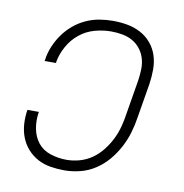

<svg xmlns="http://www.w3.org/2000/svg" viewBox="-66 -591 632 661"><g transform="rotate(10 250.0 -260.0)"><path d="M201 8Q176 8 152 4Q128 0 107.5 -11Q87 -22 71.5 -39.5Q56 -57 47.5 -79Q39 -101 37.5 -125.5Q36 -150 40 -175H80Q75 -146 80 -117.5Q85 -89 101.5 -68Q118 -47 145.5 -38Q173 -29 202 -29Q225 -29 248 -35.5Q271 -42 291 -56Q311 -70 326.5 -90Q342 -110 352.5 -131.5Q363 -153 369 -176Q375 -199 378 -221L398 -341Q401 -361 401.5 -381Q402 -401 396.5 -419Q391 -437 379.5 -451.5Q368 -466 352 -475Q336 -484 316.5 -487.5Q297 -491 277 -491Q249 -491 220 -483Q191 -475 167.5 -456Q144 -437 129 -410Q114 -383 109 -355V-351H69L70 -356Q73 -379 82.5 -402Q92 -425 106.5 -445.5Q121 -466 140.5 -482.5Q160 -499 183 -509.5Q206 -520 230 -524Q254 -528 277 -528Q303 -528 328 -523.5Q353 -519 374.5 -507.5Q396 -496 411.5 -477.5Q427 -459 434.5 -436Q442 -413 442 -387Q442 -361 438 -335L418 -215Q414 -188 406 -161Q398 -134 384.5 -108.5Q371 -83 352 -60.5Q333 -38 308.5 -22Q284 -6 256 1Q228 8 201 8Z"/></g></svg>

Font: Iosevka SS18 Extralight
Style: Italic
Weight: 200
Italic angle: -9°
Monospace: yes
Designer: Belleve Invis
Foundry: Belleve Invis
Version: Version 25.1.1; ttfautohint (v1.8.4)